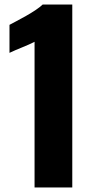

<svg xmlns="http://www.w3.org/2000/svg" viewBox="-20 -830 425 850"><path d="M133 0V-645Q122 -639 108 -633Q94 -627 78.5 -620.5Q63 -614 48.5 -608Q34 -602 22 -596V-720Q33 -726 53 -736.5Q73 -747 96 -760Q119 -773 139 -786.5Q159 -800 169 -810H300V0Z"/></svg>

Font: Oswald
Style: Bold
Weight: 700
Designer: Vernon Adams
Foundry: Vernon Adams
Version: Version 4.103;gftools[0.9.33.dev8+g029e19f]